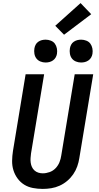

<svg xmlns="http://www.w3.org/2000/svg" viewBox="-20 -1216 640 1244"><path d="M257 8Q224 8 193 2Q162 -4 137 -19.5Q112 -35 94 -59.5Q76 -84 67 -113Q58 -142 58.5 -174Q59 -206 64 -238L146 -735H266L181 -222Q179 -207 178 -191.5Q177 -176 179 -161.5Q181 -147 187 -134Q193 -121 203.5 -111.5Q214 -102 228 -97.5Q242 -93 257 -93Q279 -93 301.5 -101Q324 -109 340.5 -126.5Q357 -144 365.5 -165.5Q374 -187 377 -209L464 -735H584L494 -192Q490 -165 480.5 -138Q471 -111 454.5 -87Q438 -63 415.5 -44Q393 -25 366.5 -13Q340 -1 312 3.5Q284 8 257 8ZM505 -811Q488 -811 472 -817.5Q456 -824 446 -837Q436 -850 433 -867.5Q430 -885 433 -903Q435 -915 441 -926.5Q447 -938 458 -945.5Q469 -953 481 -956Q493 -959 506 -959Q523 -959 539.5 -952.5Q556 -946 565.5 -933Q575 -920 578.5 -902.5Q582 -885 579 -867Q577 -855 570.5 -843.5Q564 -832 553 -824.5Q542 -817 530 -814Q518 -811 505 -811ZM275 -811Q258 -811 242 -817.5Q226 -824 216 -837Q206 -850 203 -867.5Q200 -885 203 -903Q205 -915 211 -926.5Q217 -938 228 -945.5Q239 -953 251 -956Q263 -959 276 -959Q293 -959 309.5 -952.5Q326 -946 335.5 -933Q345 -920 348.5 -902.5Q352 -885 349 -867Q347 -855 340.5 -843.5Q334 -832 323 -824.5Q312 -817 300 -814Q288 -811 275 -811ZM395 -991 338 -1049 502 -1196 571 -1124Z"/></svg>

Font: Iosevka Extended Oblique
Style: Bold
Weight: 700
Width: 7
Italic angle: -9°
Monospace: yes
Designer: Belleve Invis
Foundry: Belleve Invis
Version: Version 32.5.0; ttfautohint (v1.8.4)